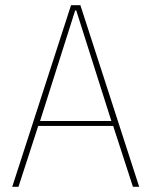

<svg xmlns="http://www.w3.org/2000/svg" viewBox="-20 -718 582 738"><path d="M491 0 415 -234H127L51 0H27L253 -698H289L515 0ZM321 -527 273 -678H269L221 -527L134 -253H408Z"/></svg>

Font: IBM Plex Sans Condensed Thin
Style: Regular
Weight: 100
Width: 3
Designer: Mike Abbink, Paul van der Laan, Pieter van Rosmalen
Foundry: Bold Monday
Version: Version 1.3